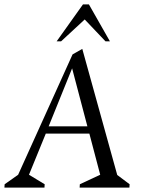

<svg xmlns="http://www.w3.org/2000/svg" viewBox="-44 -848 641 868"><path d="M-24 0 -23 -15 38 -58 284 -602 328 -627 486 -57 542 -15 541 0H316L317 -15L409 -58L360 -244H163L87 -58L158 -15L157 0ZM176 -277H351L282 -539ZM212 -661 331 -828H358L453 -661H433L339 -760L232 -661Z"/></svg>

Font: Ancizar Serif Light
Style: Italic
Weight: 300
Italic angle: -4°
Designer: Cesar Puertas, Viviana Monsalve, Julian Moncada, Julian Prieto, Jose Castro, Felipe Aragon, Mariel Hernandez, Sara Alarc
Version: Version 8.100